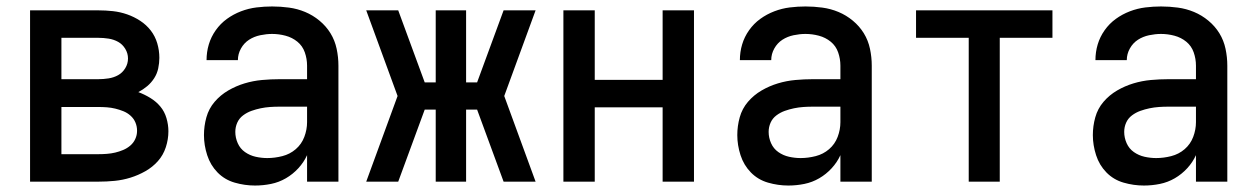

<svg xmlns="http://www.w3.org/2000/svg" viewBox="-20 -562 3890 594"><path d="M284 0H73V-530H284Q307 -530 329.5 -527.5Q352 -525 373.5 -517.5Q395 -510 414 -497.5Q433 -485 446.5 -467.5Q460 -450 466.5 -428Q473 -406 473 -383Q473 -367 469.5 -350.5Q466 -334 457 -320Q448 -306 435.5 -295.5Q423 -285 408 -277Q427 -270 445 -259Q463 -248 476 -232.5Q489 -217 495 -196.5Q501 -176 501 -156Q501 -131 493 -106.5Q485 -82 468.5 -63.5Q452 -45 430 -32.5Q408 -20 384 -12.5Q360 -5 335 -2.5Q310 0 284 0ZM170 -317H284Q300 -317 316 -319.5Q332 -322 345.5 -329.5Q359 -337 367.5 -351Q376 -365 376 -381Q376 -397 367.5 -411Q359 -425 345.5 -432.5Q332 -440 316 -442.5Q300 -445 284 -445H170ZM170 -85H284Q297 -85 310.5 -86Q324 -87 336.5 -90Q349 -93 361 -98Q373 -103 383 -111.5Q393 -120 398.5 -132Q404 -144 404 -157V-158Q404 -171 399 -183Q394 -195 384 -204Q374 -213 361.5 -218Q349 -223 336.5 -226Q324 -229 311 -230Q298 -231 284 -231H170Z M769 12Q737 12 706 3Q675 -6 653 -28.5Q631 -51 621 -82Q611 -113 611 -144Q611 -172 618.5 -199Q626 -226 644 -247Q662 -268 686 -282Q710 -296 736.5 -304Q763 -312 790.5 -314.5Q818 -317 845 -317H930V-359Q930 -380 923 -400Q916 -420 900 -433Q884 -446 863.5 -451.5Q843 -457 822 -457Q804 -457 785 -453Q766 -449 750.5 -439Q735 -429 725.5 -412Q716 -395 716 -376H619Q619 -401 626 -424.5Q633 -448 647.5 -468.5Q662 -489 682 -503.5Q702 -518 725.5 -527Q749 -536 773.5 -539Q798 -542 822 -542Q848 -542 874 -538.5Q900 -535 924 -525Q948 -515 968.5 -498Q989 -481 1002.5 -459Q1016 -437 1021.5 -411Q1027 -385 1027 -359V0H930V-82Q920 -60 903 -41.5Q886 -23 864.5 -10.5Q843 2 818.5 7Q794 12 769 12ZM807 -73Q830 -73 853.5 -79Q877 -85 895 -100.5Q913 -116 921.5 -138.5Q930 -161 930 -184V-232H845Q830 -232 815.5 -231Q801 -230 786.5 -227Q772 -224 758 -219Q744 -214 732 -205Q720 -196 714 -182.5Q708 -169 708 -154Q708 -136 715.5 -119Q723 -102 738 -91.5Q753 -81 771 -77Q789 -73 807 -73Z M1637 0H1538L1456 -223H1422V0H1328V-223H1294L1212 0H1113L1210 -265L1113 -530H1212L1294 -307H1328V-530H1422V-307H1456L1538 -530H1637L1540 -265Z M1723 0V-530H1820V-315H2030V-530H2127V0H2030V-230H1820V0Z M2419 12Q2387 12 2356 3Q2325 -6 2303 -28.5Q2281 -51 2271 -82Q2261 -113 2261 -144Q2261 -172 2268.5 -199Q2276 -226 2294 -247Q2312 -268 2336 -282Q2360 -296 2386.5 -304Q2413 -312 2440.5 -314.5Q2468 -317 2495 -317H2580V-359Q2580 -380 2573 -400Q2566 -420 2550 -433Q2534 -446 2513.5 -451.5Q2493 -457 2472 -457Q2454 -457 2435 -453Q2416 -449 2400.5 -439Q2385 -429 2375.5 -412Q2366 -395 2366 -376H2269Q2269 -401 2276 -424.5Q2283 -448 2297.5 -468.5Q2312 -489 2332 -503.5Q2352 -518 2375.5 -527Q2399 -536 2423.5 -539Q2448 -542 2472 -542Q2498 -542 2524 -538.5Q2550 -535 2574 -525Q2598 -515 2618.5 -498Q2639 -481 2652.5 -459Q2666 -437 2671.5 -411Q2677 -385 2677 -359V0H2580V-82Q2570 -60 2553 -41.5Q2536 -23 2514.5 -10.5Q2493 2 2468.5 7Q2444 12 2419 12ZM2457 -73Q2480 -73 2503.5 -79Q2527 -85 2545 -100.5Q2563 -116 2571.5 -138.5Q2580 -161 2580 -184V-232H2495Q2480 -232 2465.5 -231Q2451 -230 2436.5 -227Q2422 -224 2408 -219Q2394 -214 2382 -205Q2370 -196 2364 -182.5Q2358 -169 2358 -154Q2358 -136 2365.5 -119Q2373 -102 2388 -91.5Q2403 -81 2421 -77Q2439 -73 2457 -73Z M2977 0V-445H2814V-530H3236V-445H3073V0Z M3519 12Q3487 12 3456 3Q3425 -6 3403 -28.5Q3381 -51 3371 -82Q3361 -113 3361 -144Q3361 -172 3368.5 -199Q3376 -226 3394 -247Q3412 -268 3436 -282Q3460 -296 3486.5 -304Q3513 -312 3540.5 -314.5Q3568 -317 3595 -317H3680V-359Q3680 -380 3673 -400Q3666 -420 3650 -433Q3634 -446 3613.5 -451.5Q3593 -457 3572 -457Q3554 -457 3535 -453Q3516 -449 3500.5 -439Q3485 -429 3475.5 -412Q3466 -395 3466 -376H3369Q3369 -401 3376 -424.5Q3383 -448 3397.5 -468.5Q3412 -489 3432 -503.5Q3452 -518 3475.5 -527Q3499 -536 3523.5 -539Q3548 -542 3572 -542Q3598 -542 3624 -538.5Q3650 -535 3674 -525Q3698 -515 3718.5 -498Q3739 -481 3752.5 -459Q3766 -437 3771.5 -411Q3777 -385 3777 -359V0H3680V-82Q3670 -60 3653 -41.5Q3636 -23 3614.5 -10.5Q3593 2 3568.5 7Q3544 12 3519 12ZM3557 -73Q3580 -73 3603.5 -79Q3627 -85 3645 -100.5Q3663 -116 3671.5 -138.5Q3680 -161 3680 -184V-232H3595Q3580 -232 3565.5 -231Q3551 -230 3536.5 -227Q3522 -224 3508 -219Q3494 -214 3482 -205Q3470 -196 3464 -182.5Q3458 -169 3458 -154Q3458 -136 3465.5 -119Q3473 -102 3488 -91.5Q3503 -81 3521 -77Q3539 -73 3557 -73Z"/></svg>

Font: Lode Dark
Style: Bold
Weight: 700
Monospace: yes
Designer: Belleve Invis
Foundry: Belleve Invis
Version: Version 29.2.0; ttfautohint (v1.8.3)